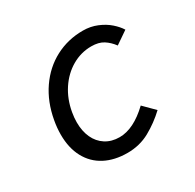

<svg xmlns="http://www.w3.org/2000/svg" viewBox="-128 -697 855 841"><g transform="rotate(-30 300.0 -276.0)"><path d="M75.5 -210.5Q75.5 -244.5 82 -280Q97 -364.5 140.2 -427.2Q183.5 -490 247.2 -523.5Q311 -557 386.5 -557Q425 -557 458 -543.2Q491 -529.5 514.2 -509Q537.5 -488.5 550.5 -467.5L487 -424Q468.5 -449 445 -464Q421.5 -479 384 -479Q332 -479 286.2 -452.5Q240.5 -426 209.2 -378.8Q178 -331.5 167.5 -271Q163 -245.5 163 -222Q163 -177.5 178.5 -143.8Q194 -110 223.8 -91Q253.5 -72 294 -72Q365 -72 442.5 -146L496.5 -92Q453.5 -51.5 402.5 -23.2Q351.5 5 289.5 5Q224.5 5 176.2 -20.2Q128 -45.5 101.8 -94Q75.5 -142.5 75.5 -210.5Z"/></g></svg>

Font: JuliaMono
Style: Italic
Weight: 400
Italic angle: -9°
Monospace: yes
Designer: cormullion
Foundry: corm
Version: Version 0.057; ttfautohint (v1.8.4)